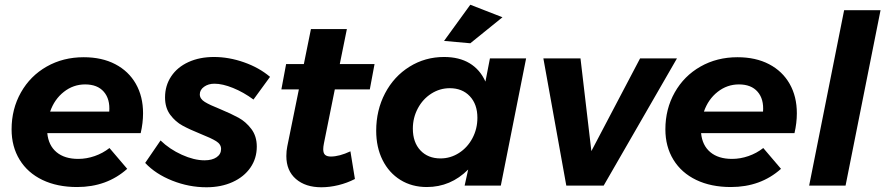

<svg xmlns="http://www.w3.org/2000/svg" viewBox="-20 -785 3744 812"><path d="M585 -306Q585 -265 575 -222H180Q185 -170 219 -141.5Q253 -113 311 -113Q346 -113 380.5 -125Q415 -137 443 -159L518 -71Q432 6 306 6Q222 6 159.5 -24Q97 -54 63 -109.5Q29 -165 29 -238Q29 -324 68.5 -394Q108 -464 177.5 -503.5Q247 -543 334 -543Q411 -543 467.5 -513.5Q524 -484 554.5 -430.5Q585 -377 585 -306ZM340 -428Q290 -428 250 -396.5Q210 -365 192 -313H442Q446 -366 419 -397Q392 -428 340 -428Z M594 -96 659 -191Q697 -154 749 -130.5Q801 -107 845 -107Q877 -107 896 -120Q915 -133 915 -155Q915 -175 894 -188Q873 -201 830 -218Q783 -237 752.5 -253.5Q722 -270 700 -299.5Q678 -329 678 -373Q678 -423 704 -462Q730 -501 777 -522.5Q824 -544 885 -544Q948 -544 1012 -521.5Q1076 -499 1122 -460L1052 -364Q1010 -395 965.5 -413Q921 -431 887 -431Q861 -431 843 -418Q825 -405 825 -386Q825 -367 846 -354Q867 -341 910 -324Q958 -304 989 -287Q1020 -270 1043 -239.5Q1066 -209 1066 -165Q1066 -115 1039 -76Q1012 -37 963.5 -15Q915 7 853 7Q779 7 708.5 -21Q638 -49 594 -96Z M1350 -179Q1347 -164 1347 -154Q1347 -137 1355 -130Q1363 -123 1379 -123Q1415 -123 1462 -145L1481 -28Q1448 -11 1411 -2Q1374 7 1339 7Q1272 7 1231.5 -28Q1191 -63 1191 -125Q1191 -147 1195 -166L1244 -407H1170L1190 -514H1265L1295 -662H1447L1417 -514H1564L1544 -407H1396Z M1571 -232Q1571 -319 1608.5 -390.5Q1646 -462 1712 -503Q1778 -544 1858 -544Q1922 -544 1966 -517.5Q2010 -491 2033 -440L2052 -538H2205L2098 0H1945L1960 -68Q1886 6 1785 6Q1722 6 1673.5 -24Q1625 -54 1598 -108Q1571 -162 1571 -232ZM1999 -287Q1999 -344 1967 -378Q1935 -412 1882 -412Q1840 -412 1804 -389Q1768 -366 1747 -326.5Q1726 -287 1726 -241Q1726 -183 1758 -149Q1790 -115 1843 -115Q1885 -115 1921 -138Q1957 -161 1978 -200.5Q1999 -240 1999 -287ZM1969 -765 2105 -712 1969 -602 1858 -612Z M2843 -538 2533 0H2375L2278 -538H2435L2481 -146L2687 -538Z M3350 -306Q3350 -265 3340 -222H2945Q2950 -170 2984 -141.5Q3018 -113 3076 -113Q3111 -113 3145.5 -125Q3180 -137 3208 -159L3283 -71Q3197 6 3071 6Q2987 6 2924.5 -24Q2862 -54 2828 -109.5Q2794 -165 2794 -238Q2794 -324 2833.5 -394Q2873 -464 2942.5 -503.5Q3012 -543 3099 -543Q3176 -543 3232.5 -513.5Q3289 -484 3319.5 -430.5Q3350 -377 3350 -306ZM3105 -428Q3055 -428 3015 -396.5Q2975 -365 2957 -313H3207Q3211 -366 3184 -397Q3157 -428 3105 -428Z M3704 -742 3556 0H3402L3550 -742Z"/></svg>

Font: Gontserrat SemiBold
Style: Italic
Weight: 600
Italic angle: -11.3°
Designer: Julieta Ulanovsky
Foundry: Julieta Ulanovsky
Version: Version 6.001